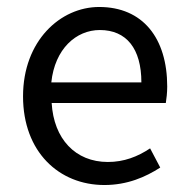

<svg xmlns="http://www.w3.org/2000/svg" viewBox="-20 -518 536 550"><path d="M46 -242C46 -83 149 12 279 12C345 12 397 -11 439 -38L410 -93C374 -69 335 -54 289 -54C196 -54 134 -120 128 -223H455C457 -235 459 -253 459 -270C459 -409 389 -498 264 -498C153 -498 46 -401 46 -242ZM385 -282H127C137 -378 198 -432 266 -432C342 -432 385 -379 385 -282Z"/></svg>

Font: Cambridge Sans
Style: Regular
Weight: 400
Version: Version 2.020;PS 002.020;hotconv 1.0.88;makeotf.lib2.5.64775